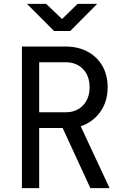

<svg xmlns="http://www.w3.org/2000/svg" viewBox="-20 -970 640 990"><path d="M93 0V-730H318Q383 -730 432 -703.5Q481 -677 508 -630Q535 -583 535 -520Q535 -446 497 -393Q459 -340 396 -319L545 0H446L303 -310H182V0ZM182 -391H318Q374 -391 408 -426.5Q442 -462 442 -520Q442 -579 408 -614Q374 -649 318 -649H182ZM259 -810 119 -950H218L300 -872L380 -950H481L342 -810Z"/></svg>

Font: JetBrains Mono
Style: Regular
Weight: 400
Monospace: yes
Designer: Philipp Nurullin, Konstantin Bulenkov
Foundry: JetBrains
Version: Version 2.305